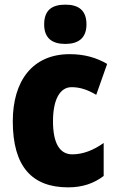

<svg xmlns="http://www.w3.org/2000/svg" viewBox="-20 -796 505 826"><path d="M261 -776C202 -776 170 -751 170 -691C170 -632 204 -607 261 -607C317 -607 352 -632 352 -691C352 -751 319 -776 261 -776ZM273 10C335 10 384 -7 426 -39V-181C383 -150 337 -132 291 -132C238 -132 208 -178 208 -274C208 -370 239 -421 288 -421C324 -421 357 -410 394 -388L441 -521C395 -548 343 -563 280 -563C119 -563 35 -447 35 -274C35 -78 119 10 273 10Z"/></svg>

Font: Noto Sans Devanagari UI Condensed Black
Style: Regular
Weight: 900
Width: 3
Designer: Jelle Bosma - Monotype Design Team
Foundry: Monotype Imaging Inc.
Version: Version 2.004